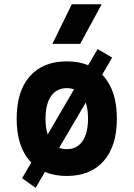

<svg xmlns="http://www.w3.org/2000/svg" viewBox="-20 -815 626 900"><path d="M147 65.4 83.5 20.5 437.5 -585 505.9 -544.9ZM293 9.8Q181.2 9.8 119.6 -60.5Q58.1 -130.9 58.1 -258.8Q58.1 -387.2 119.6 -457.3Q181.2 -527.3 293 -527.3Q404.8 -527.3 466.3 -457.3Q527.8 -387.2 527.8 -258.8Q527.8 -130.9 466.3 -60.5Q404.8 9.8 293 9.8ZM293.2 -115.7Q340.8 -115.7 366.7 -153.1Q392.6 -190.5 392.6 -258.9Q392.6 -327.6 366.7 -364.7Q340.7 -401.9 293 -401.9Q245.6 -401.9 219.5 -364.7Q193.4 -327.5 193.4 -258.8Q193.4 -190.4 219.5 -153.1Q245.6 -115.7 293.2 -115.7ZM225.6 -609.4 316.4 -794.9H456.5L356 -609.4Z"/></svg>

Font: Cascadia Code
Style: Regular
Weight: 400
Monospace: yes
Designer: Aaron Bell
Foundry: Saja Typeworks
Version: Version 2106.017